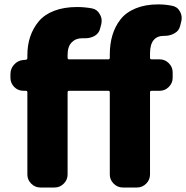

<svg xmlns="http://www.w3.org/2000/svg" viewBox="-20 -833 827 853"><path d="M743.2 -807.6Q767.6 -803.7 779.3 -782.2Q787.1 -768.6 787.1 -752.9Q787.1 -745.1 785.2 -737.3L780.3 -717.8Q775.4 -696.3 755.9 -685.5Q736.3 -673.8 712.9 -673.8Q711.9 -673.8 710.9 -673.8Q710 -673.8 709 -673.8Q646.5 -673.8 646.5 -595.7V-576.2Q646.5 -569.3 653.3 -569.3H689.5Q712.9 -569.3 730 -552.2Q747.1 -535.2 747.1 -511.7V-487.3Q747.1 -463.9 730 -446.8Q712.9 -429.7 689.5 -429.7H653.3Q646.5 -429.7 646.5 -422.9V-57.6Q646.5 -34.2 629.4 -17.1Q612.3 0 588.9 0H525.4Q502 0 484.9 -17.1Q467.8 -34.2 467.8 -57.6V-422.9Q467.8 -429.7 460.9 -429.7H287.1Q280.3 -429.7 280.3 -422.9V-57.6Q280.3 -34.2 263.2 -17.1Q246.1 0 222.7 0H159.2Q135.7 0 118.7 -17.1Q101.6 -34.2 101.6 -57.6V-422.9Q101.6 -429.7 94.7 -429.7H84Q59.6 -429.7 43 -446.8Q26.4 -463.9 26.4 -487.3V-503.9Q26.4 -528.3 43 -546.4Q59.6 -564.5 83 -566.4L94.7 -567.4Q101.6 -568.4 101.6 -575.2V-587.9Q101.6 -632.8 114.3 -670.4Q127 -708 152.3 -738.3Q177.7 -768.6 221.2 -785.2Q264.6 -801.8 322.3 -801.8Q355.5 -801.8 387.7 -795.9Q411.1 -792 422.9 -770.5Q431.6 -756.8 431.6 -741.2Q431.6 -733.4 429.7 -724.6L424.8 -706.1Q419.9 -684.6 399.4 -672.9Q380.9 -663.1 359.4 -663.1Q357.4 -663.1 355.5 -663.1Q350.6 -663.1 344.7 -663.1Q316.4 -663.1 298.3 -644.5Q280.3 -626 280.3 -588.9V-576.2Q280.3 -569.3 287.1 -569.3H460.9Q467.8 -569.3 467.8 -576.2V-590.8Q467.8 -637.7 479.5 -676.8Q491.2 -715.8 515.6 -747.1Q540 -778.3 583 -795.9Q626 -813.5 682.6 -813.5Q713.9 -813.5 743.2 -807.6Z"/></svg>

Font: Gen Jyuu Gothic Heavy
Style: Bold
Weight: 900
Designer: [Source Han Sans]
Ryoko NISHIZUKA  (kana & ideographs); Paul D. Hunt (Latin, Greek & Cyrillic); Wenlong ZHANG  (bopomofo
Version: Version 1.002.20150607